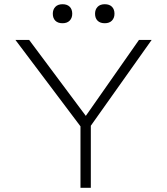

<svg xmlns="http://www.w3.org/2000/svg" viewBox="-20 -889 791 909"><path d="M361 0V-328L370 -279L53 -700H118L394 -330H379L638 -700H698L396 -274L410 -336V0ZM476 -779Q454 -779 442 -791Q430 -803 430 -824Q430 -844 442 -856.5Q454 -869 476 -869Q498 -869 510 -857Q522 -845 522 -824Q522 -804 510 -791.5Q498 -779 476 -779ZM276 -779Q254 -779 242 -791Q230 -803 230 -824Q230 -844 242 -856.5Q254 -869 276 -869Q298 -869 310 -857Q322 -845 322 -824Q322 -804 310 -791.5Q298 -779 276 -779Z"/></svg>

Font: Lexend Exa ExtraLight
Style: Regular
Weight: 250
Designer: Bonnie Shaver-Troup, Thomas Jockin
Foundry: Lexend
Version: Version 1.007